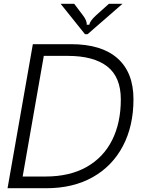

<svg xmlns="http://www.w3.org/2000/svg" viewBox="-20 -997 773 1017"><path d="M20 0 154 -763H356Q518 -763 602.5 -688Q687 -613 687 -471Q687 -330 631 -223.5Q575 -117 471 -58.5Q367 0 225 0ZM221 -62Q349 -62 438.5 -112.5Q528 -163 574 -255Q620 -347 620 -470Q620 -589 548 -645Q476 -701 339 -701H212L100 -62ZM430 -816 301 -977H373L419 -916Q442 -886 439 -866H453Q456 -886 489 -916L557 -977H629L444 -816Z"/></svg>

Font: Open Sauce Sans Light Italic
Style: Regular
Weight: 300
Italic angle: -10°
Designer: Alfredo Marco Pradil
Foundry: Creative Sauce Fz LLC
Version: Version 1.477